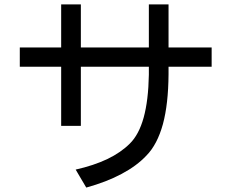

<svg xmlns="http://www.w3.org/2000/svg" viewBox="-20 -804 1040 866"><path d="M344.7 -502.9Q421.9 -502.9 651.4 -502.9Q651.4 -494.1 651.4 -466.8Q649.4 -351.6 627.9 -273.4Q606.4 -196.3 565.4 -156.2Q525.4 -116.2 464.8 -86.9Q403.3 -57.6 321.3 -39.1Q329.1 -26.4 340.8 -5.9Q352.5 14.6 369.1 42Q460.9 16.6 528.3 -19.5Q596.7 -55.7 640.6 -102.5Q689.5 -152.3 714.8 -244.1Q739.3 -335 740.2 -468.8Q740.2 -480.5 740.2 -502.9Q789.1 -502.9 934.6 -502.9Q934.6 -524.4 934.6 -589.8Q885.7 -589.8 740.2 -589.8Q740.2 -638.7 740.2 -784.2Q717.8 -784.2 651.4 -784.2Q651.4 -735.4 651.4 -589.8Q575.2 -589.8 344.7 -589.8Q344.7 -638.7 344.7 -784.2Q322.3 -784.2 255.9 -784.2Q255.9 -735.4 255.9 -589.8Q209 -589.8 69.3 -589.8Q69.3 -568.4 69.3 -502.9Q116.2 -502.9 255.9 -502.9Q255.9 -436.5 255.9 -236.3Q278.3 -236.3 344.7 -236.3Q344.7 -302.7 344.7 -502.9Z"/></svg>

Font: Aptus Gothic JP
Style: Medium
Weight: 400
Designer: Fuminori Ogawa / Motoya
Version: Version 1